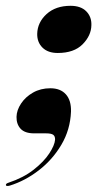

<svg xmlns="http://www.w3.org/2000/svg" viewBox="-45 -448 366 645"><path d="M70 0Q38.5 0 24.2 -15.5Q10 -31 10.5 -55.5Q11 -78 25.8 -100.2Q40.5 -122.5 66 -137Q91.5 -151.5 124 -151.5Q158 -151.5 176.2 -131.2Q194.5 -111 193.5 -73Q191 -12 161.2 38.2Q131.5 88.5 85.5 124Q39.5 159.5 -12 175.5Q-23.5 178.5 -25 174.5Q-26.5 169 -17 166Q34 149 68.2 122Q102.5 95 120.5 67.5Q138.5 40 140 21.5Q140.5 10 134 5Q127.5 0 110 0ZM149 -270Q116 -270 97.8 -288Q79.5 -306 80 -334.5Q81 -373 111.5 -400.8Q142 -428.5 192 -428.5Q226.5 -428.5 244.8 -410Q263 -391.5 262 -363.5Q261.5 -328.5 232.5 -299.2Q203.5 -270 149 -270Z"/></svg>

Font: Fraunces 144pt S000
Style: Bold Italic
Weight: 700
Italic angle: -16°
Version: Version 1.000; ttfautohint (v1.8.3)